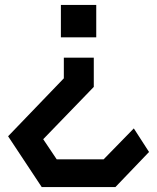

<svg xmlns="http://www.w3.org/2000/svg" viewBox="-20 -730 640 782"><path d="M450 32 587 -111 525 -207 402 -81H211L156 -163L362 -376V-495H240V-411L13 -175L150 32ZM372 -710H228V-578H372Z"/></svg>

Font: Kode Mono
Style: Bold
Weight: 700
Monospace: yes
Designer: Isa Ozler
Foundry: Kadena LLC
Version: Version 1.206;gftools[0.9.28]